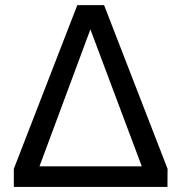

<svg xmlns="http://www.w3.org/2000/svg" viewBox="-20 -733 721 753"><path d="M34.2 0H636.7L637.2 -70.8L388.2 -712.9H283.2L34.2 -70.8ZM334.5 -617.7 536.1 -80.6H134.8Z"/></svg>

Font: Andika
Style: Regular
Weight: 400
Designer: Victor Gaultney, Annie Olsen, Julie Remington, Don Collingsworth, Eric Hays
Foundry: SIL International
Version: Version 1.000